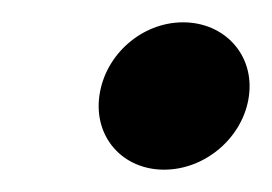

<svg xmlns="http://www.w3.org/2000/svg" viewBox="-20 -371 244 172"><path d="M69 -285C64 -248 90 -219 127 -219C164 -219 198 -248 203 -285C208 -322 181 -351 144 -351C107 -351 74 -322 69 -285Z"/></svg>

Font: Charger
Style: BdIt
Weight: 400
Designer: Jasper
Foundry: Cannot Into Space Fonts
Version: Version 0.98